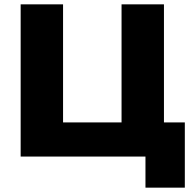

<svg xmlns="http://www.w3.org/2000/svg" viewBox="-20 -720 889 883"><path d="M830 -157V143H649V0H75V-700H270V-157H539V-700H734V-157Z"/></svg>

Font: Montserrat Alternates ExtraBold
Style: Regular
Weight: 800
Designer: Julieta Ulanovsky
Foundry: Julieta Ulanovsky
Version: Version 7.200